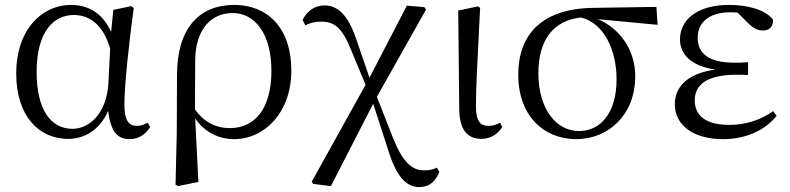

<svg xmlns="http://www.w3.org/2000/svg" viewBox="-20 -551 3214 781"><path d="M257 14C319 14 384 -18 420 -100C430 -16 457 15 508 15C545 15 575 -7 591 -35L580 -52C566 -44 555 -39 537 -39C504 -39 486 -60 486 -127C486 -204 505 -380 524 -518L514 -526L441 -511L432 -421C398 -497 340 -531 268 -531C156 -531 46 -437 46 -251C46 -82 136 14 257 14ZM428 -353 421 -213C413 -82 338 -27 275 -27C185 -27 129 -107 129 -258C129 -425 200 -490 280 -490C341 -490 399 -454 428 -353Z M694 200 704 206 787 189 774 -69C811 -15 868 15 932 15C1056 15 1165 -93 1165 -264C1165 -440 1066 -531 933 -531C790 -531 700 -436 700 -245L699 -6ZM773 -106 774 -306C775 -426 834 -498 927 -498C1015 -498 1084 -416 1084 -263C1084 -113 1020 -30 915 -30C854 -30 808 -57 773 -106Z M1685 210C1727 210 1751 187 1767 149L1757 131C1742 139 1724 142 1704 142C1657 142 1618 109 1579 11L1513 -157L1713 -512L1706 -522L1635 -528L1483 -235L1428 -395C1396 -488 1355 -529 1300 -529C1260 -529 1229 -506 1211 -470L1222 -448C1238 -456 1257 -463 1285 -463C1340 -463 1371 -440 1408 -348L1467 -206L1248 188L1254 197L1326 206L1498 -129L1557 53C1590 163 1630 210 1685 210Z M1939 14C1979 14 2010 -11 2023 -35L2014 -52C2001 -45 1988 -39 1968 -39C1936 -39 1916 -54 1916 -118C1916 -196 1921 -283 1933 -519L1924 -525L1844 -508L1848 -112C1848 -20 1883 14 1939 14Z M2324 15C2454 15 2564 -83 2564 -241C2564 -347 2502 -435 2412 -473L2655 -450L2650 -523L2393 -519C2184 -516 2088 -411 2088 -246C2088 -84 2189 15 2324 15ZM2343 -480C2439 -456 2488 -345 2488 -228C2488 -93 2424 -18 2335 -18C2244 -18 2170 -105 2170 -254C2170 -382 2226 -467 2343 -480Z M2921 15C3018 15 3095 -24 3139 -80L3125 -99C3073 -62 3013 -43 2946 -43C2852 -43 2806 -80 2806 -143C2806 -200 2846 -247 2977 -247C2987 -247 2997 -247 3023 -246V-298C2999 -296 2984 -296 2967 -296C2858 -296 2818 -337 2818 -398C2818 -460 2865 -501 2951 -501L2980 -500L3023 -457C3049 -432 3063 -427 3086 -427C3109 -427 3127 -444 3124 -472C3091 -513 3018 -531 2946 -531C2810 -531 2746 -466 2746 -391C2746 -331 2789 -283 2890 -268C2773 -252 2725 -195 2725 -127C2725 -39 2804 15 2921 15Z"/></svg>

Font: Source Han Serif KR
Style: Regular
Weight: 400
Designer: Ryoko NISHIZUKA 西塚涼子 (kana & ideographs); Frank Grießhammer (Latin, Greek & Cyrillic); Wenlong ZHANG 张文龙 (bopomofo); San
Foundry: Adobe
Version: Version 2.001;hotconv 1.1.0;makeotfexe 2.6.0